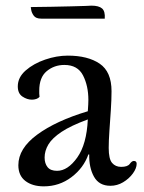

<svg xmlns="http://www.w3.org/2000/svg" viewBox="-20 -647 511 680"><path d="M375 -324Q375 -294 372.5 -256.5Q370 -219 367.5 -183.5Q365 -148 365 -123Q365 -84 377 -70Q389 -56 409 -56Q432 -56 439.5 -66.5Q447 -77 454 -77Q464 -77 464 -67Q464 -51 450.5 -32.5Q437 -14 416 -1.5Q395 11 371 11Q331 11 313 -21Q295 -53 296 -100H293Q276 -52 233 -19.5Q190 13 135 13Q95 13 70 -6Q45 -25 45 -62Q45 -121 111.5 -170Q178 -219 291 -253Q292 -266 292.5 -276.5Q293 -287 293 -293Q293 -343 274 -380Q255 -417 208 -417Q172 -417 145.5 -395Q119 -373 119 -326Q119 -321 119 -315.5Q119 -310 120 -304Q116 -299 108.5 -296.5Q101 -294 93 -294Q76 -294 59.5 -305Q43 -316 43 -341Q43 -373 71 -397.5Q99 -422 140 -436Q181 -450 220 -450Q291 -450 333 -421.5Q375 -393 375 -324ZM182 -42Q220 -42 253.5 -89Q287 -136 291 -224Q231 -202 198 -180Q165 -158 151.5 -135.5Q138 -113 138 -89Q138 -68 148.5 -55Q159 -42 182 -42ZM304 -627Q330 -627 341.5 -617Q353 -607 351 -581H126Q107 -581 99.5 -591.5Q92 -602 90.5 -612Q89 -622 89 -622Q123 -622 160.5 -623Q198 -624 230.5 -624.5Q263 -625 283.5 -626Q304 -627 304 -627Z"/></svg>

Font: Sedan SC
Style: Regular
Weight: 400
Designer: Sebastian Salazar
Foundry: Sebastian Salazar
Version: Version 1.100; ttfautohint (v1.8.4.7-5d5b)